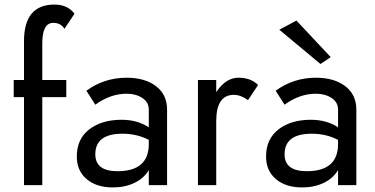

<svg xmlns="http://www.w3.org/2000/svg" viewBox="-20 -810 1639 840"><path d="M262 -684Q246 -710 213 -710Q165 -710 165 -620V-460H270V-385H165V0H85V-385H40V-460H85V-630Q85 -790 218 -790Q276 -790 306 -750Z M397 -352 358 -413Q436 -470 534 -470Q614 -470 662.5 -433Q711 -396 711 -330V0H631V-66Q610 -30 568.5 -10Q527 10 474 10Q402 10 359 -26.5Q316 -63 316 -125Q316 -202 370.5 -244Q425 -286 512 -286Q581 -286 631 -253V-330Q631 -363 602.5 -381.5Q574 -400 534 -400Q463 -400 397 -352ZM397 -135Q397 -61 494 -61Q631 -61 631 -180V-198Q579 -225 516 -225Q397 -225 397 -135Z M1065 -372Q1033 -395 1003 -395Q926 -395 926 -280V0H846V-460H926V-407Q968 -470 1023 -470Q1078 -470 1109 -438Z M1202 -680 1277 -720 1427 -560 1382 -530ZM1225 -352 1186 -413Q1264 -470 1362 -470Q1442 -470 1490.5 -433Q1539 -396 1539 -330V0H1459V-66Q1438 -30 1396.5 -10Q1355 10 1302 10Q1230 10 1187 -26.5Q1144 -63 1144 -125Q1144 -202 1198.5 -244Q1253 -286 1340 -286Q1409 -286 1459 -253V-330Q1459 -363 1430.5 -381.5Q1402 -400 1362 -400Q1291 -400 1225 -352ZM1225 -135Q1225 -61 1322 -61Q1459 -61 1459 -180V-198Q1407 -225 1344 -225Q1225 -225 1225 -135Z"/></svg>

Font: renner_400book
Style: Book
Weight: 400
Version: Version 003.000 ; ttfautohint (v0.97) -l 8 -r 50 -G 200 -x 1